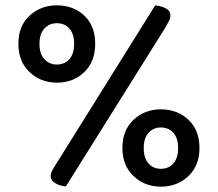

<svg xmlns="http://www.w3.org/2000/svg" viewBox="-20 -692 817 720"><path d="M337 -528Q337 -461 296 -421.5Q255 -382 193 -382Q133 -382 91 -421.5Q49 -461 49 -528Q49 -595 91 -633.5Q133 -672 193 -672Q255 -672 296 -633.5Q337 -595 337 -528ZM128 -528Q128 -490 146.5 -470Q165 -450 193 -450Q222 -450 240 -470Q258 -490 258 -528Q258 -565 240 -585Q222 -605 193 -605Q165 -605 146.5 -585Q128 -565 128 -528ZM188 -73 562 -672Q587 -669 603 -660Q619 -651 619 -635Q619 -624 613.5 -613.5Q608 -603 601 -590L227 7Q203 5 186.5 -5.5Q170 -16 170 -31Q170 -41 175 -51Q180 -61 188 -73ZM728 -137Q728 -71 686.5 -31.5Q645 8 583 8Q523 8 481 -31.5Q439 -71 439 -137Q439 -204 481 -243Q523 -282 583 -282Q645 -282 686.5 -243Q728 -204 728 -137ZM519 -137Q519 -99 537 -79Q555 -59 583 -59Q612 -59 630 -79Q648 -99 648 -137Q648 -174 630 -194Q612 -214 583 -214Q555 -214 537 -194Q519 -174 519 -137Z"/></svg>

Font: Baloo Tamma 2 Medium
Style: Regular
Weight: 500
Designer: Divya Kowshik, Shuchita Grover and Ek Type
Foundry: Ek Type
Version: Version 1.700